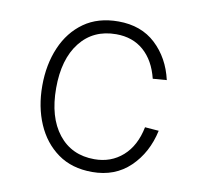

<svg xmlns="http://www.w3.org/2000/svg" viewBox="-67 -613 733 696"><g transform="rotate(10 300.0 -265.0)"><path d="M315 12Q240 12 188.5 -25Q137 -62 110 -124.5Q83 -187 83 -265Q83 -343 110 -406Q137 -469 188.5 -505.5Q240 -542 315 -542Q399 -542 452.5 -492Q506 -442 524 -363L473 -359Q457 -424 416.5 -459.5Q376 -495 315 -495Q231 -495 182.5 -433.5Q134 -372 134 -265Q134 -158 182.5 -96.5Q231 -35 315 -35Q376 -35 419 -73Q462 -111 476 -181L527 -177Q509 -94 454 -41Q399 12 315 12Z"/></g></svg>

Font: Geist Mono ExtraLight
Style: Regular
Weight: 200
Monospace: yes
Designer: Basement.studio, Andrés Briganti, Mateo Zaragoza
Foundry: Basement.studio, Vercel, Andrés Briganti, Guido Ferreyra, Mateo Zaragoza
Version: Version 1.500; ttfautohint (v1.8.4.7-5d5b)